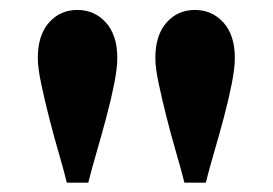

<svg xmlns="http://www.w3.org/2000/svg" viewBox="-20 -702 560 394"><path d="M138.7 -681.6Q173.8 -681.6 197.3 -655.8Q220.7 -629.9 220.7 -583Q220.7 -562.5 214.4 -530.3Q208 -498 198.2 -461.4Q188.5 -424.8 178.2 -389.6Q168 -354.5 161.1 -327.1H117.2Q110.4 -354.5 100.1 -389.6Q89.8 -424.8 80.6 -461.4Q71.3 -498 64.5 -530.3Q57.6 -562.5 57.6 -583Q57.6 -629.9 80.6 -655.8Q103.5 -681.6 138.7 -681.6ZM379.9 -681.6Q415 -681.6 438.5 -655.8Q461.9 -629.9 461.9 -583Q461.9 -562.5 455.6 -530.3Q449.2 -498 439.5 -461.4Q429.7 -424.8 419.4 -389.6Q409.2 -354.5 402.3 -327.1H358.4Q351.6 -354.5 341.3 -389.6Q331.1 -424.8 321.8 -461.4Q312.5 -498 305.7 -530.3Q298.8 -562.5 298.8 -583Q298.8 -629.9 321.8 -655.8Q344.7 -681.6 379.9 -681.6Z"/></svg>

Font: Crimson Pro
Style: Bold
Weight: 700
Designer: Jacques Le Bailly
Foundry: Baron von Fonthausen
Version: Version 1.003